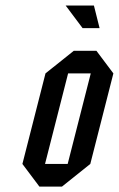

<svg xmlns="http://www.w3.org/2000/svg" viewBox="-20 -687 438 707"><path d="M125 0 62.5 -83.3 147.5 -416.7 251.7 -500H335L397.5 -416.7L312.5 -83.3L208.3 0ZM145.8 -83.3H229.2L314.2 -416.7H230.8ZM346.7 -583.3H284.2L221.7 -666.7H325.8Z"/></svg>

Font: Yulong
Style: Italic
Weight: 400
Italic angle: -14.25°
Designer: GGBotNet
Foundry: f0n7.com
Version: 1.00